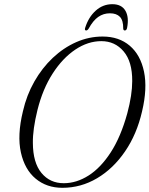

<svg xmlns="http://www.w3.org/2000/svg" viewBox="-20 -885 714 917"><path d="M470 -710.5Q548 -710.5 599.5 -666.8Q651 -623 667.8 -542.8Q684.5 -462.5 658.5 -353Q633.5 -244 577.2 -161.8Q521 -79.5 443.8 -33.8Q366.5 12 278 12Q203 12 150.5 -31.5Q98 -75 79.8 -156.8Q61.5 -238.5 89.5 -353.5Q107 -430.5 144 -495.5Q181 -560.5 232.2 -608.8Q283.5 -657 344.2 -683.8Q405 -710.5 470 -710.5ZM284.5 -10Q345.5 -10 403.2 -46.8Q461 -83.5 509 -157.5Q557 -231.5 588 -344Q611.5 -432 611.5 -498Q612 -590.5 570.5 -639.5Q529 -688.5 464 -688.5Q400 -688.5 339.5 -648Q279 -607.5 231.5 -533.8Q184 -460 159 -360Q147.5 -313.5 142 -274.2Q136.5 -235 137 -202Q137.5 -108 178 -59Q218.5 -10 284.5 -10ZM505 -821.5Q474 -821.5 449.2 -804.2Q424.5 -787 403.5 -748.5Q398 -739.5 391.5 -739.5Q382.5 -739.5 387 -753Q403 -803.5 437.2 -834.2Q471.5 -865 516.5 -865Q560.5 -865 578.8 -834Q597 -803 587 -752Q584.5 -739.5 576 -739.5Q569 -739.5 568.5 -748.5Q569 -787.5 552.8 -804.5Q536.5 -821.5 505 -821.5Z"/></svg>

Font: Fraunces 144pt Soft Light
Style: Italic
Weight: 300
Italic angle: -16°
Version: Version 1.000;[b76b70a41]